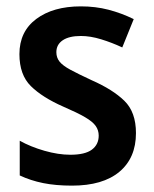

<svg xmlns="http://www.w3.org/2000/svg" viewBox="-20 -573 485 603"><path d="M407 -155Q407 -77 355 -33.5Q303 10 206 10Q155 10 115.5 2Q76 -6 42 -22V-131Q76 -112 119.5 -99.5Q163 -87 201 -87Q247 -87 268.5 -103Q290 -119 290 -147Q290 -164 280.5 -177.5Q271 -191 247 -205Q223 -219 179 -238Q113 -267 77 -302.5Q41 -338 41 -403Q41 -474 94 -513.5Q147 -553 234 -553Q280 -553 320.5 -542.5Q361 -532 400 -513L364 -424Q332 -439 298 -449.5Q264 -460 234 -460Q197 -460 177 -446.5Q157 -433 157 -409Q157 -392 167 -379.5Q177 -367 201 -354Q225 -341 268 -321Q334 -292 370.5 -256.5Q407 -221 407 -155Z"/></svg>

Font: Noto Sans Hebrew SemiCondensed SemiBold
Style: Regular
Weight: 600
Width: 4
Designer: Monotype Design Team
Foundry: Monotype Imaging Inc.
Version: Version 2.004; ttfautohint (v1.8.4.7-5d5b)